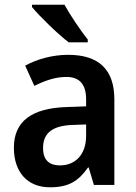

<svg xmlns="http://www.w3.org/2000/svg" viewBox="-20 -786 577 816"><path d="M254 -766H116V-756C146 -719 227 -640 272 -606H353V-618C324 -654 278 -722 254 -766ZM270 -553C203 -553 138 -535 87 -507L126 -421C172 -444 216 -459 262 -459C317 -459 346 -429 346 -363V-334L262 -331C114 -326 39 -270 39 -158C39 -53 98 10 192 10C272 10 313 -16 354 -74H357L379 0H466V-364C466 -491 399 -553 270 -553ZM289 -255 346 -257V-209C346 -128 299 -83 235 -83C191 -83 163 -104 163 -157C163 -216 197 -252 289 -255Z"/></svg>

Font: Noto Sans Gurmukhi SemiCondensed SemiBold
Style: Regular
Weight: 600
Width: 4
Designer: Jelle Bosma - Monotype Design Team
Foundry: Monotype Imaging Inc.
Version: Version 2.004